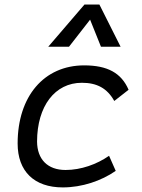

<svg xmlns="http://www.w3.org/2000/svg" viewBox="-20 -815 626 845"><path d="M268.6 -66.9C189.9 -66.9 143.6 -113.3 143.1 -192.4C143.6 -348.1 221.7 -450.7 340.3 -450.7C406.2 -450.7 451.7 -426.8 482.9 -370.6L545.9 -419.9C514.2 -493.7 453.1 -527.3 350.6 -527.3C173.8 -527.3 57.6 -391.1 57.6 -183.6C57.6 -61 130.4 9.8 256.3 9.8C341.3 9.8 425.8 -19 489.3 -63L460 -129.4C406.2 -91.8 336.4 -66.9 268.6 -66.9ZM417.5 -794.9H351.6L192.4 -609.4H283.7L376.5 -728.5L424.3 -609.4H510.7Z"/></svg>

Font: Cascadia Mono NF SemiLight
Style: Italic
Weight: 350
Italic angle: -10°
Monospace: yes
Designer: Aaron Bell
Foundry: Saja Typeworks
Version: Version 2404.023